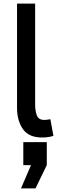

<svg xmlns="http://www.w3.org/2000/svg" viewBox="-20 -753 330 1071"><path d="M215 14Q141 14 108.5 -32Q76 -78 75 -148Q75 -264 75 -363.5Q75 -463 75 -553.5Q75 -644 75 -733H176Q176 -606 176 -461Q176 -316 176 -169Q176 -135 185.5 -109.5Q195 -84 227 -84Q234 -84 241.5 -85Q249 -86 261 -88L278 5Q262 10 246 12Q230 14 215 14ZM110 40H241V168L178 298H97L153 168H110Z"/></svg>

Font: Kreadon Light
Style: Bold
Weight: 600
Designer: Reiya WATANABE
Foundry: StudioGnu
Version: Version 1.003; ttfautohint (v1.8.4.7-5d5b);gftools[0.9.32]